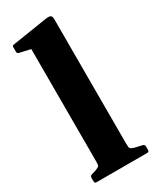

<svg xmlns="http://www.w3.org/2000/svg" viewBox="-197 -820 715 876"><g transform="rotate(-30 161.0 -381.5)"><path d="M36 0Q26 0 26 -10V-29Q26 -39 36 -42L57 -48Q75 -55 78.5 -59.5Q82 -64 82 -81V-675L24 -688Q15 -690 15 -700V-723Q15 -733 25 -733L211 -762Q227 -764 234 -760Q241 -756 241 -742V-83Q241 -65 244.5 -60Q248 -55 264 -50L304 -41Q313 -38 313 -28V-10Q313 0 303 0Z"/></g></svg>

Font: Hahmlet
Style: Bold
Weight: 700
Designer: Minjoo Ham & Mark Frömberg
Foundry: hypertype
Version: Version 1.002; ttfautohint (v1.8.3)